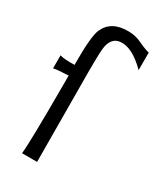

<svg xmlns="http://www.w3.org/2000/svg" viewBox="-160 -675 629 740"><g transform="rotate(30 155.0 -305.0)"><path d="M131 -396 133 1H66Q72 -50 72 -310V-348Q20 -346 6 -342V-400Q22 -394 71 -395Q70 -522 85 -555Q111 -613 189 -611Q218 -611 245 -598Q277 -583 295 -579V-501Q231 -565 181 -560Q144 -557 135 -512Q131 -493 131 -396Z"/></g></svg>

Font: GFS Neohellenic Rg
Style: Regular
Weight: 400
Designer: Takis Katsoulidis and George D. Matthiopoulos
Foundry: Takis Katsoulidis and George D. Matthiopoulos
Version: Version 1.0